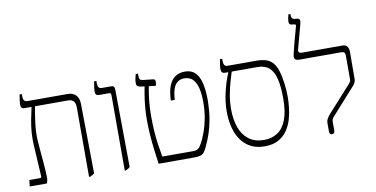

<svg xmlns="http://www.w3.org/2000/svg" viewBox="-81 -1104 2636 1345"><g transform="rotate(-10 1237.0 -432.0)"><path d="M455 6V-489Q455 -518 442 -532.5Q429 -547 404 -547H93Q79 -547 73 -554.5Q67 -562 67 -579Q67 -589 69.5 -607Q72 -625 76 -647H92V-630Q92 -611 99.5 -601.5Q107 -592 120 -592H405Q431 -592 449.5 -582.5Q468 -573 478 -553.5Q488 -534 488 -503L494 -12Q488 -7 480 -2.5Q472 2 463 6ZM34 0 39 -45H113Q121 -45 123.5 -49Q126 -53 125 -61L112 -287Q110 -330 113 -370.5Q116 -411 124 -454.5Q132 -498 143 -546V-557H168V-547Q162 -516 157 -484.5Q152 -453 148.5 -422Q145 -391 144 -361.5Q143 -332 145 -305Q147 -271 150.5 -233.5Q154 -196 157 -160Q160 -124 162 -93Q164 -62 164 -41Q164 -29 162 -20Q160 -11 157 0Z M709 6V-528Q709 -539 706 -543Q703 -547 694 -547H623Q610 -547 603.5 -554Q597 -561 597 -576Q597 -588 598.5 -600.5Q600 -613 602 -625Q604 -637 606 -647H622V-631Q622 -611 629 -601.5Q636 -592 650 -592H717Q731 -592 736.5 -585Q742 -578 742 -563L747 -13Q742 -7 734 -2.5Q726 2 716 6Z M951 0Q945 -44 938 -98Q931 -152 927 -209Q923 -266 923 -318Q923 -374 928.5 -423.5Q934 -473 940.5 -510Q947 -547 951 -566H981Q977 -546 971.5 -514.5Q966 -483 961.5 -438Q957 -393 957 -334Q957 -286 960 -235.5Q963 -185 970 -136.5Q977 -88 985 -45H1205Q1229 -45 1242 -55.5Q1255 -66 1269 -93Q1284 -122 1299 -163Q1314 -204 1324 -256.5Q1334 -309 1334 -375Q1334 -427 1324.5 -468.5Q1315 -510 1292.5 -534Q1270 -558 1231 -558Q1202 -558 1182.5 -543Q1163 -528 1152.5 -497Q1142 -466 1140 -421H1112Q1115 -513 1148 -558.5Q1181 -604 1244 -604Q1287 -604 1314 -579.5Q1341 -555 1354 -505Q1367 -455 1367 -380Q1367 -348 1363 -299Q1359 -250 1343.5 -188Q1328 -126 1294 -55Q1284 -34 1274.5 -22Q1265 -10 1248.5 -5Q1232 0 1201 0ZM1026 -541 917 -555Q902 -558 896.5 -564.5Q891 -571 891 -586Q891 -600 894 -614Q897 -628 902 -647H918V-632Q918 -612 923.5 -605.5Q929 -599 944 -597L1016 -589Q1024 -588 1027.5 -583Q1031 -578 1031 -569Q1031 -562 1030 -556Q1029 -550 1026 -541Z M1706 9Q1633 9 1583.5 -27Q1534 -63 1509 -127.5Q1484 -192 1484 -275Q1484 -346 1501.5 -418Q1519 -490 1542 -544V-554H1567V-547Q1559 -521 1547 -480Q1535 -439 1526 -389.5Q1517 -340 1517 -287Q1517 -216 1536.5 -159.5Q1556 -103 1598.5 -69.5Q1641 -36 1710 -36Q1763 -36 1804 -62.5Q1845 -89 1867.5 -147.5Q1890 -206 1890 -299Q1890 -385 1876.5 -439.5Q1863 -494 1832.5 -520.5Q1802 -547 1750 -547H1518Q1506 -547 1499 -554.5Q1492 -562 1492 -579Q1492 -589 1494.5 -607Q1497 -625 1501 -647H1517V-630Q1517 -611 1524 -601.5Q1531 -592 1545 -592H1751Q1791 -592 1819.5 -582.5Q1848 -573 1867 -551Q1886 -529 1898 -491Q1909 -456 1916 -404.5Q1923 -353 1923 -304Q1923 -275 1919 -234Q1915 -193 1903.5 -151Q1892 -109 1868 -72.5Q1844 -36 1804.5 -13.5Q1765 9 1706 9Z M2184 7Q2175 7 2170 1.5Q2165 -4 2165 -14V-77Q2165 -91 2172 -104Q2179 -117 2192 -133L2361 -320Q2368 -329 2371 -334.5Q2374 -340 2374 -348V-522Q2374 -534 2367.5 -540.5Q2361 -547 2349 -547H2043Q2032 -547 2022.5 -553Q2013 -559 2013 -573Q2013 -581 2018 -602Q2023 -623 2030 -650.5Q2037 -678 2044.5 -705Q2052 -732 2058 -753.5Q2064 -775 2066 -783Q2067 -789 2065.5 -792Q2064 -795 2059 -796L2036 -799Q2026 -801 2022.5 -806.5Q2019 -812 2019 -823Q2019 -834 2022.5 -850.5Q2026 -867 2028 -873H2042V-864Q2042 -853 2047 -844.5Q2052 -836 2064 -834L2086 -832Q2097 -830 2100.5 -821Q2104 -812 2098 -790L2052 -619Q2048 -605 2054 -598.5Q2060 -592 2073 -592H2360Q2381 -592 2391 -583.5Q2401 -575 2404 -563Q2407 -551 2407 -539L2406 -345Q2406 -334 2401 -322.5Q2396 -311 2384 -298L2219 -114Q2210 -104 2206.5 -96.5Q2203 -89 2203 -77V-14Q2203 -4 2198.5 1.5Q2194 7 2184 7Z"/></g></svg>

Font: Noto Serif Hebrew ExtraLight
Style: Regular
Weight: 250
Version: Version 2.003